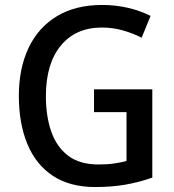

<svg xmlns="http://www.w3.org/2000/svg" viewBox="-20 -837 702 774"><path d="M359 -477H594V-121Q540 -102 485 -92.5Q430 -83 364 -83Q262 -83 193.5 -128Q125 -173 90.5 -256Q56 -339 56 -451Q56 -561 95 -643.5Q134 -726 209 -771.5Q284 -817 392 -817Q446 -817 495.5 -805.5Q545 -794 587 -773L551 -685Q516 -703 475 -714.5Q434 -726 391 -726Q285 -726 225 -653Q165 -580 165 -449Q165 -369 186.5 -307Q208 -245 254.5 -209.5Q301 -174 377 -174Q414 -174 440.5 -178Q467 -182 490 -188V-385H359Z"/></svg>

Font: Noto Sans Telugu UI SemiCondensed Medium
Style: Regular
Weight: 500
Width: 4
Designer: Jelle Bosma - Monotype Design Team
Foundry: Monotype Imaging Inc.
Version: Version 2.005; ttfautohint (v1.8.4.7-5d5b)